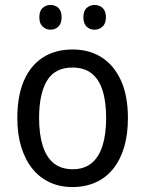

<svg xmlns="http://www.w3.org/2000/svg" viewBox="-20 -746 586 776"><path d="M497 -269Q497 -203 482 -152Q467 -101 438 -64.5Q409 -28 367 -9Q325 10 272 10Q222 10 181 -9Q140 -28 111 -64Q82 -100 66 -151.5Q50 -203 50 -269Q50 -358 76.5 -419.5Q103 -481 153 -513.5Q203 -546 274 -546Q341 -546 391 -514Q441 -482 469 -420.5Q497 -359 497 -269ZM138 -269Q138 -204 152.5 -157.5Q167 -111 197 -86.5Q227 -62 274 -62Q320 -62 350 -86.5Q380 -111 394.5 -157.5Q409 -204 409 -269Q409 -335 394.5 -380.5Q380 -426 350 -449.5Q320 -473 273 -473Q202 -473 170 -420Q138 -367 138 -269ZM139 -676Q139 -702 152.5 -714Q166 -726 184 -726Q203 -726 216 -714Q229 -702 229 -676Q229 -651 216 -638.5Q203 -626 184 -626Q166 -626 152.5 -638.5Q139 -651 139 -676ZM317 -676Q317 -702 330.5 -714Q344 -726 362 -726Q381 -726 394.5 -714Q408 -702 408 -676Q408 -651 394.5 -638.5Q381 -626 362 -626Q343 -626 330 -638.5Q317 -651 317 -676Z"/></svg>

Font: Noto Sans SemiCondensed
Style: Regular
Weight: 400
Width: 4
Version: Version 2.013